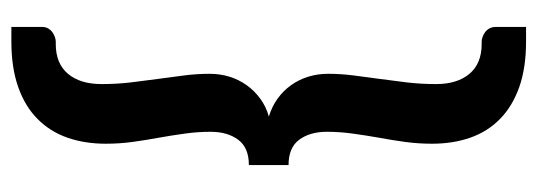

<svg xmlns="http://www.w3.org/2000/svg" viewBox="-331 -483 968 346"><g transform="rotate(-90 153.0 -310.0)"><path d="M246.5 -693.5Q211.5 -693.5 193 -671.5Q174.5 -649.5 174.5 -611Q174.5 -583.5 177.5 -558.2Q180.5 -533 183.8 -509.2Q187 -485.5 190 -462.5Q193 -439.5 193 -416Q193 -397.5 187.8 -380.5Q182.5 -363.5 172.5 -349.5Q162.5 -335.5 148.2 -325Q134 -314.5 116 -309.5Q134 -304 148.2 -293.8Q162.5 -283.5 172.5 -269.5Q182.5 -255.5 187.8 -238.5Q193 -221.5 193 -203Q193 -179.5 190 -156.5Q187 -133.5 183.8 -109.8Q180.5 -86 177.5 -60.8Q174.5 -35.5 174.5 -8Q174.5 30 193 52Q211.5 74 246.5 74H251Q254.5 74 259 75.5Q263.5 77 267.8 80Q272 83 274.8 88Q277.5 93 277.5 99.5V154H251Q204 154 169.2 141.8Q134.5 129.5 111.8 107.2Q89 85 78 53.8Q67 22.5 67 -15.5Q67 -40 70.2 -63.8Q73.5 -87.5 77.8 -111Q82 -134.5 85.2 -158Q88.5 -181.5 88.5 -205Q88.5 -235.5 74.2 -254.8Q60 -274 28.5 -274V-345.5Q60 -345.5 74.2 -364.8Q88.5 -384 88.5 -414.5Q88.5 -438 85.2 -461.2Q82 -484.5 77.8 -508Q73.5 -531.5 70.2 -555.2Q67 -579 67 -603.5Q67 -641.5 78 -672.8Q89 -704 111.8 -726.5Q134.5 -749 169.2 -761.2Q204 -773.5 251 -773.5H277.5V-718.5Q277.5 -712 274.8 -707.2Q272 -702.5 267.8 -699.5Q263.5 -696.5 259 -695Q254.5 -693.5 251 -693.5Z"/></g></svg>

Font: Lato
Style: Bold
Weight: 700
Designer: Lukasz Dziedzic with Adam Twardoch and Botio Nikoltchev
Foundry: tyPoland Lukasz Dziedzic
Version: Version 2.010; 2014-09-01; http://www.latofonts.com/; ttfaut